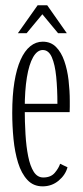

<svg xmlns="http://www.w3.org/2000/svg" viewBox="-20 -682 309 714"><path d="M138.5 11Q104 11 81.8 -13Q59.5 -37 47.2 -76.8Q35 -116.5 30.2 -165Q25.5 -213.5 25.5 -262.5Q25.5 -327 33.5 -376.5Q41.5 -426 56.5 -459.5Q71.5 -493 92.5 -510Q113.5 -527 139 -527Q169 -527 188.5 -507.2Q208 -487.5 219.2 -455Q230.5 -422.5 235 -383.5Q239.5 -344.5 239.5 -306.5Q239.5 -295.5 239.5 -285.2Q239.5 -275 239 -265H65.5V-296H193.5Q193.5 -351.5 189 -396.8Q184.5 -442 172.8 -469Q161 -496 139 -496Q118.5 -496 103.2 -469.5Q88 -443 80 -394.2Q72 -345.5 72 -278Q72 -229 74.8 -183Q77.5 -137 84.8 -100.8Q92 -64.5 105.5 -43.2Q119 -22 141 -22Q169 -22 183.8 -39.5Q198.5 -57 203.5 -73L231 -60Q223.5 -31.5 198 -10.2Q172.5 11 138.5 11ZM46.5 -558.5 120 -662.5H155.5L228.5 -558.5H196L137.5 -629L79 -558.5Z"/></svg>

Font: Imbue Thin 10pt ExtraLight
Style: Regular
Weight: 250
Version: Version 1.102